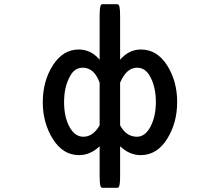

<svg xmlns="http://www.w3.org/2000/svg" viewBox="-20 -747 1040 907"><path d="M547.4 -154.8Q576.2 -101.1 627 -101.1Q665.5 -101.1 690.4 -147.9Q716.3 -196.8 716.3 -264.6Q716.3 -338.4 687.5 -388.2Q680.7 -400.9 672.4 -408.7Q653.8 -427.2 627.9 -427.2Q577.1 -427.2 547.4 -356.4ZM450.7 -356.4Q424.8 -427.2 371.1 -427.2Q332.5 -427.2 311.5 -388.2Q282.7 -338.4 282.7 -263.7Q282.7 -194.8 308.6 -147Q333.5 -101.1 374 -101.1Q419.4 -101.1 450.7 -154.8ZM352.5 -513.2Q409.7 -513.2 450.7 -464.8V-669.9Q450.7 -695.3 452.1 -705.1Q453.6 -714.8 454.6 -718.8Q457.5 -727.1 463.9 -727.1H534.2Q541.5 -727.1 544.4 -714.4Q547.4 -701.2 547.4 -669.9V-464.8Q588.9 -513.2 645.5 -513.2Q721.7 -513.2 769.3 -438.5Q816.9 -363.8 816.9 -265.1Q816.9 -166.5 769.5 -90.8Q721.7 -14.2 644.5 -14.2Q591.3 -14.2 547.4 -56.2V83Q547.4 108.4 545.9 118.2Q544.4 127.9 543.5 131.8Q540.5 140.1 534.2 140.1H463.9Q457.5 140.1 454.6 131.8Q450.7 120.1 450.7 83V-56.2Q406.7 -14.2 353.5 -14.2Q277.3 -14.2 229.7 -90.3Q182.1 -166.5 182.1 -263.7Q182.1 -363.8 229.5 -438Q277.3 -513.2 352.5 -513.2Z"/></svg>

Font: YuPearl-Medium
Style: Medium
Weight: 500
Designer: Max Yao
Foundry: Max-Everyday
Version: Version 1.011; ttfautohint (v1.8.3)